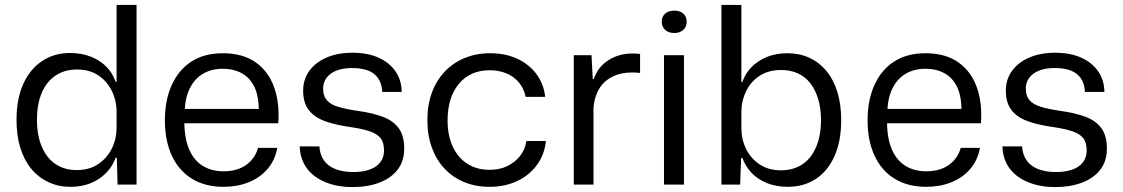

<svg xmlns="http://www.w3.org/2000/svg" viewBox="-20 -749 4555 779"><path d="M265 9Q217 9 176.5 -10Q136 -29 107 -64Q78 -99 62.5 -149Q47 -199 47 -263Q47 -348 74.5 -408.5Q102 -469 151 -501.5Q200 -534 265 -534Q310 -534 347.5 -519.5Q385 -505 411 -479Q437 -453 449 -417H453V-729H534V0H457L454 -109H449Q430 -56 381.5 -23.5Q333 9 265 9ZM291 -59Q343 -59 379 -83.5Q415 -108 434 -147Q453 -186 453 -231V-295Q453 -341 433.5 -380.5Q414 -420 378.5 -443.5Q343 -467 292 -467Q242 -467 205.5 -442.5Q169 -418 149.5 -372.5Q130 -327 130 -263Q130 -200 149.5 -154Q169 -108 205 -83.5Q241 -59 291 -59Z M887 9Q812 9 758.5 -24Q705 -57 677 -118Q649 -179 649 -260Q649 -343 677 -404.5Q705 -466 757 -499.5Q809 -533 884 -533Q964 -533 1016 -497Q1068 -461 1091.5 -397Q1115 -333 1109 -249H728Q729 -184 748.5 -140.5Q768 -97 803.5 -75.5Q839 -54 887 -54Q943 -54 979 -80Q1015 -106 1027 -149H1105Q1096 -99 1065.5 -63.5Q1035 -28 989 -9.5Q943 9 887 9ZM729 -295 720 -307H1039L1030 -293Q1031 -356 1013 -394.5Q995 -433 961.5 -451.5Q928 -470 884 -470Q838 -470 804 -450Q770 -430 750.5 -391.5Q731 -353 729 -295Z M1410 10Q1361 10 1322 -2Q1283 -14 1255 -35.5Q1227 -57 1212 -87.5Q1197 -118 1196 -155H1276Q1278 -120 1295.5 -96.5Q1313 -73 1343.5 -62Q1374 -51 1412 -51Q1473 -51 1505.5 -74Q1538 -97 1538 -139Q1538 -171 1524 -188.5Q1510 -206 1481 -216Q1452 -226 1405 -233Q1340 -242 1297 -258Q1254 -274 1232 -303.5Q1210 -333 1210 -381Q1210 -427 1235 -461.5Q1260 -496 1305 -515.5Q1350 -535 1410 -535Q1471 -535 1515 -515.5Q1559 -496 1584 -460.5Q1609 -425 1610 -376H1531Q1529 -411 1513.5 -432.5Q1498 -454 1471.5 -463.5Q1445 -473 1409 -473Q1353 -473 1322 -450Q1291 -427 1291 -389Q1291 -360 1306 -342.5Q1321 -325 1352.5 -315.5Q1384 -306 1432 -299Q1491 -291 1533.5 -275Q1576 -259 1598 -228.5Q1620 -198 1620 -146Q1620 -96 1594 -61.5Q1568 -27 1520.5 -8.5Q1473 10 1410 10Z M1966 9Q1909 9 1862.5 -10.5Q1816 -30 1783 -65.5Q1750 -101 1732 -150.5Q1714 -200 1714 -262Q1714 -323 1732 -372.5Q1750 -422 1784 -458Q1818 -494 1865 -513.5Q1912 -533 1969 -533Q2030 -533 2078 -511Q2126 -489 2156 -449Q2186 -409 2192 -356H2113Q2105 -392 2084 -416Q2063 -440 2033 -452Q2003 -464 1967 -464Q1926 -464 1894.5 -449.5Q1863 -435 1841 -408Q1819 -381 1807.5 -344Q1796 -307 1796 -261Q1796 -198 1817.5 -153Q1839 -108 1877 -84Q1915 -60 1966 -60Q2007 -60 2038 -75Q2069 -90 2089.5 -115.5Q2110 -141 2116 -177H2195Q2189 -121 2158 -79Q2127 -37 2077.5 -14Q2028 9 1966 9Z M2308 0V-525H2380L2385 -428H2389Q2406 -478 2449 -505Q2492 -532 2545 -532Q2554 -532 2562 -531.5Q2570 -531 2577 -530V-453Q2570 -454 2562 -454.5Q2554 -455 2545 -455Q2499 -455 2465 -438Q2431 -421 2411.5 -389.5Q2392 -358 2388 -313V0Z M2674 0V-525H2755V0ZM2716 -615Q2693 -615 2679 -627.5Q2665 -640 2665 -661Q2665 -682 2679 -694Q2693 -706 2716 -706Q2738 -706 2752 -694Q2766 -682 2766 -661Q2766 -640 2752 -627.5Q2738 -615 2716 -615Z M3176 9Q3131 9 3093.5 -5.5Q3056 -20 3030.5 -46.5Q3005 -73 2992 -108H2987L2983 0H2907V-729H2988V-416H2992Q3010 -469 3059 -501Q3108 -533 3176 -533Q3224 -533 3264 -514.5Q3304 -496 3333 -461Q3362 -426 3377.5 -375.5Q3393 -325 3393 -262Q3393 -177 3366 -116Q3339 -55 3290 -23Q3241 9 3176 9ZM3148 -58Q3199 -58 3235 -82Q3271 -106 3291 -152Q3311 -198 3311 -262Q3311 -310 3299.5 -347.5Q3288 -385 3267.5 -411.5Q3247 -438 3217 -451.5Q3187 -465 3150 -465Q3098 -465 3062 -441.5Q3026 -418 3007 -378.5Q2988 -339 2988 -294V-230Q2988 -184 3007 -145Q3026 -106 3062 -82Q3098 -58 3148 -58Z M3738 9Q3663 9 3609.5 -24Q3556 -57 3528 -118Q3500 -179 3500 -260Q3500 -343 3528 -404.5Q3556 -466 3608 -499.5Q3660 -533 3735 -533Q3815 -533 3867 -497Q3919 -461 3942.5 -397Q3966 -333 3960 -249H3579Q3580 -184 3599.5 -140.5Q3619 -97 3654.5 -75.5Q3690 -54 3738 -54Q3794 -54 3830 -80Q3866 -106 3878 -149H3956Q3947 -99 3916.5 -63.5Q3886 -28 3840 -9.5Q3794 9 3738 9ZM3580 -295 3571 -307H3890L3881 -293Q3882 -356 3864 -394.5Q3846 -433 3812.5 -451.5Q3779 -470 3735 -470Q3689 -470 3655 -450Q3621 -430 3601.5 -391.5Q3582 -353 3580 -295Z M4261 10Q4212 10 4173 -2Q4134 -14 4106 -35.5Q4078 -57 4063 -87.5Q4048 -118 4047 -155H4127Q4129 -120 4146.5 -96.5Q4164 -73 4194.5 -62Q4225 -51 4263 -51Q4324 -51 4356.5 -74Q4389 -97 4389 -139Q4389 -171 4375 -188.5Q4361 -206 4332 -216Q4303 -226 4256 -233Q4191 -242 4148 -258Q4105 -274 4083 -303.5Q4061 -333 4061 -381Q4061 -427 4086 -461.5Q4111 -496 4156 -515.5Q4201 -535 4261 -535Q4322 -535 4366 -515.5Q4410 -496 4435 -460.5Q4460 -425 4461 -376H4382Q4380 -411 4364.5 -432.5Q4349 -454 4322.5 -463.5Q4296 -473 4260 -473Q4204 -473 4173 -450Q4142 -427 4142 -389Q4142 -360 4157 -342.5Q4172 -325 4203.5 -315.5Q4235 -306 4283 -299Q4342 -291 4384.5 -275Q4427 -259 4449 -228.5Q4471 -198 4471 -146Q4471 -96 4445 -61.5Q4419 -27 4371.5 -8.5Q4324 10 4261 10Z"/></svg>

Font: Mona Sans ExtraLight
Style: Regular
Weight: 400
Version: Version 2.000